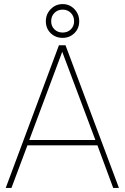

<svg xmlns="http://www.w3.org/2000/svg" viewBox="-20 -918 609 938"><path d="M286 -898Q320 -898 343.5 -873.5Q367 -849 367 -814Q367 -779 343.5 -756Q320 -733 286 -733Q251 -733 227.5 -756Q204 -779 204 -814Q204 -849 228 -873.5Q252 -898 286 -898ZM286 -759Q310 -759 326 -774.5Q342 -790 342 -814Q342 -839 326 -855Q310 -871 286 -871Q262 -871 246 -855Q230 -839 230 -814Q230 -790 246 -774.5Q262 -759 286 -759ZM268 -697H300L561 0H533L456 -208H114L36 0H8ZM284 -665 123 -234H446Z"/></svg>

Font: FreesentationVF
Style: Regular
Weight: 400
Designer: glyphs from Roboto by Christian Robertson / Hangul glyphs from Noto Sans CJK(Source Han Sans) by Jang Soo-young and Kang
Foundry: PT&
Version: Version 2.001;Glyphs 3.3.1 (3343)